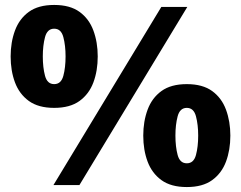

<svg xmlns="http://www.w3.org/2000/svg" viewBox="-20 -748 974 776"><path d="M199 -312Q135 -312 96.5 -340Q58 -368 40.5 -415Q23 -462 23 -520Q23 -577 40.5 -624.5Q58 -672 96.5 -700Q135 -728 199 -728Q263 -728 301.5 -700Q340 -672 357.5 -624.5Q375 -577 375 -520Q375 -462 357.5 -415Q340 -368 301.5 -340Q263 -312 199 -312ZM199 -408Q227 -408 236 -441.5Q245 -475 245 -520Q245 -564 236 -598Q227 -632 199 -632Q171 -632 162 -598Q153 -564 153 -520Q153 -475 162 -441.5Q171 -408 199 -408ZM196 0 632 -720H737L301 0ZM735 8Q671 8 632.5 -20Q594 -48 576.5 -95Q559 -142 559 -200Q559 -257 576.5 -304.5Q594 -352 632.5 -380Q671 -408 735 -408Q799 -408 837.5 -380Q876 -352 893.5 -304.5Q911 -257 911 -200Q911 -142 893.5 -95Q876 -48 837.5 -20Q799 8 735 8ZM735 -88Q763 -88 772 -121.5Q781 -155 781 -200Q781 -244 772 -278Q763 -312 735 -312Q707 -312 698 -278Q689 -244 689 -200Q689 -155 698 -121.5Q707 -88 735 -88Z"/></svg>

Font: Kufam
Style: Bold
Weight: 700
Designer: Wael Morcos, Artur Schmal
Foundry: Original Type
Version: Version 1.300; ttfautohint (v1.8.3)